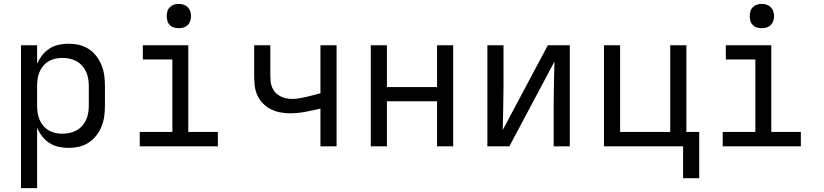

<svg xmlns="http://www.w3.org/2000/svg" viewBox="-20 -753 4240 988"><path d="M88 215V-520H171V-424Q181 -448 197 -468.5Q213 -489 234.5 -503Q256 -517 281.5 -522.5Q307 -528 332 -528Q360 -528 386.5 -522Q413 -516 436 -501Q459 -486 476 -464Q493 -442 503 -416.5Q513 -391 516.5 -364Q520 -337 520 -310V-210Q520 -183 516.5 -156Q513 -129 503 -103.5Q493 -78 476 -56Q459 -34 436 -19Q413 -4 386.5 2Q360 8 332 8Q307 8 281.5 2.5Q256 -3 234.5 -17Q213 -31 197 -51.5Q181 -72 171 -96V215ZM301 -65Q320 -65 338.5 -69Q357 -73 373.5 -82Q390 -91 403 -105.5Q416 -120 423.5 -137Q431 -154 434 -172.5Q437 -191 437 -210V-310Q437 -329 434 -347.5Q431 -366 423.5 -383Q416 -400 403 -414.5Q390 -429 373.5 -438Q357 -447 338.5 -451Q320 -455 301 -455Q282 -455 264 -451Q246 -447 230 -437.5Q214 -428 202 -413.5Q190 -399 183 -382Q176 -365 173.5 -346.5Q171 -328 171 -310V-210Q171 -192 173.5 -173.5Q176 -155 183 -138Q190 -121 202 -106.5Q214 -92 230 -82.5Q246 -73 264 -69Q282 -65 301 -65Z M699 0V-74H867V-447H715V-520H949V-74H1101V0ZM900 -608Q887 -608 875 -611.5Q863 -615 854 -624Q845 -633 841.5 -645Q838 -657 838 -670Q838 -683 841.5 -695Q845 -707 854 -716Q863 -725 875 -729Q887 -733 900 -733Q913 -733 925 -729Q937 -725 946 -716Q955 -707 959 -695Q963 -683 963 -670Q963 -657 959 -645Q955 -633 946 -624Q937 -615 925 -611.5Q913 -608 900 -608Z M1629 0V-194Q1590 -185 1550.5 -177.5Q1511 -170 1471 -170Q1446 -170 1420.5 -175Q1395 -180 1372 -192Q1349 -204 1331 -223Q1313 -242 1303 -265.5Q1293 -289 1290.5 -315Q1288 -341 1288 -366V-520H1371V-366Q1371 -350 1372.5 -334.5Q1374 -319 1380 -304Q1386 -289 1396.5 -277.5Q1407 -266 1421 -258.5Q1435 -251 1451 -247.5Q1467 -244 1482 -244Q1501 -244 1519.5 -247Q1538 -250 1556.5 -254.5Q1575 -259 1593 -263.5Q1611 -268 1629 -273V-520H1712V0Z M1888 0V-520H1971V-305H2229V-520H2312V0H2229V-232H1971V0Z M2488 0V-520H2571V-312Q2571 -255 2569.5 -198Q2568 -141 2567 -84L2799 -520H2912V0H2829V-208Q2829 -265 2830.5 -322Q2832 -379 2833 -436L2601 0Z M3578 164H3495V0H3088V-520H3171V-74H3429V-520H3512V-74H3578Z M3699 0V-74H3867V-447H3715V-520H3949V-74H4101V0ZM3900 -608Q3887 -608 3875 -611.5Q3863 -615 3854 -624Q3845 -633 3841.5 -645Q3838 -657 3838 -670Q3838 -683 3841.5 -695Q3845 -707 3854 -716Q3863 -725 3875 -729Q3887 -733 3900 -733Q3913 -733 3925 -729Q3937 -725 3946 -716Q3955 -707 3959 -695Q3963 -683 3963 -670Q3963 -657 3959 -645Q3955 -633 3946 -624Q3937 -615 3925 -611.5Q3913 -608 3900 -608Z"/></svg>

Font: Zed Mono Extended
Style: Regular
Weight: 400
Width: 7
Monospace: yes
Designer: Belleve Invis
Foundry: Belleve Invis
Version: Version 1.0.0; ttfautohint (v1.8.4)